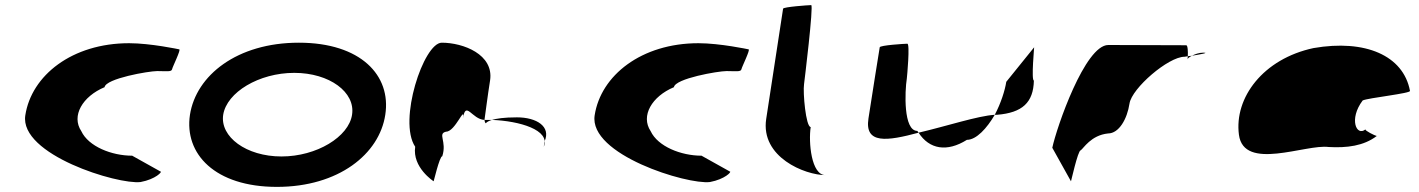

<svg xmlns="http://www.w3.org/2000/svg" viewBox="-20 -723 5549 751"><path d="M79 -272C55 -118 441 0 530 -11C589 -22 616 -52 608 -52L497 -114C417 -114 326 -150 298 -210C258 -270 303 -346 389 -382C394 -416 562 -445 595 -445C629 -445 651 -441 653 -452C655 -462 689 -530 681 -530C681 -530 569 -554 485 -554C262 -554 103 -428 79 -272Z M723 -274C700 -121 821 8 1063 8C1305 8 1464 -121 1487 -274C1511 -428 1391 -556 1149 -556C907 -556 747 -428 723 -274ZM853 -274C867 -362 993 -438 1131 -438C1269 -438 1371 -362 1357 -274C1344 -188 1219 -111 1081 -111C943 -111 840 -188 853 -274Z M1604 -149C1592 -68 1676 -14 1676 -14C1675 -6 1699 -112 1710 -112C1729 -171 1690 -200 1725 -208C1761 -208 1799 -314 1791 -261C1802 -331 1826 -256 1875 -254C1879 -281 1887 -346 1897 -409C1912 -510 1792 -556 1708 -556C1637 -556 1536 -250 1604 -149ZM1875 -254C1876 -246 1878 -242 1880 -241C1879 -237 1879 -246 1904 -254ZM1904 -254C2011 -250 2134 -215 2107 -149L2110 -170C2136 -228 2079 -264 2002 -264C1950 -264 1922 -259 1904 -254Z M2306 -272C2282 -118 2668 0 2757 -11C2816 -22 2843 -52 2835 -52L2724 -114C2644 -114 2553 -150 2525 -210C2485 -270 2530 -346 2616 -382C2621 -416 2789 -445 2822 -445C2856 -445 2878 -441 2880 -452C2882 -462 2916 -530 2908 -530C2908 -530 2796 -554 2712 -554C2489 -554 2330 -428 2306 -272Z M2977 -258C2954 -108 3129 -38 3209 -38C3153 -38 3142 -167 3151 -226C3132 -227 3120 -361 3125 -394C3126 -401 3163 -703 3153 -703C3143 -703 3044 -696 3043 -689Z M3377 -260C3361 -158 3450 -171 3573 -204C3572 -206 3569 -209 3568 -211C3513 -211 3519 -366 3527 -416C3528 -424 3540 -552 3529 -552C3519 -552 3422 -546 3421 -538C3421 -538 3389 -340 3377 -260ZM3573 -204C3615 -139 3684 -127 3762 -176C3799 -176 3840 -221 3871 -274C3805 -270 3684 -230 3573 -204ZM3871 -274H3880C3979 -282 4022 -322 4024 -408C4013 -408 4026 -546 4025 -538L3916 -403C3911 -370 3895 -319 3871 -274Z M4096 -145 4169 -14C4168 -6 4196 -135 4207 -135C4218 -142 4247 -194 4314 -201C4357 -201 4389 -258 4398 -318C4407 -378 4550 -501 4613 -501C4613 -501 4618 -502 4626 -503C4627 -520 4626 -546 4620 -546C4620 -546 4433 -547 4315 -547C4224 -547 4113 -225 4096 -145ZM4626 -503C4626 -498 4625 -494 4625 -491C4625 -494 4632 -500 4642 -505C4636 -504 4631 -504 4626 -503ZM4642 -505C4673 -510 4713 -517 4686 -517C4670 -517 4654 -511 4642 -505Z M4826 -196C4845 -52 5087 -160 5177 -148C5248 -144 5314 -152 5365 -191C5357 -193 5318 -212 5321 -217C5286 -188 5255 -257 5310 -330C5329 -340 5503 -358 5495 -368C5469 -506 5320 -570 5118 -535C4921 -493 4807 -341 4826 -196ZM5321 -217V-218ZM5366 -192 5365 -191C5367 -191 5367 -191 5366 -190Z"/></svg>

Font: Ampere
Style: SCSuExtIta
Weight: 400
Version: Version 1